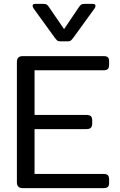

<svg xmlns="http://www.w3.org/2000/svg" viewBox="-20 -969 619 989"><path d="M262 -775 154 -924Q148 -933 148 -939Q148 -949 161 -949H201Q215 -949 220 -946Q225 -943 232 -933L310 -819L387 -933Q394 -943 399 -946Q404 -949 418 -949H458Q472 -949 472 -938Q472 -932 466 -924L358 -775Q349 -763 344 -759.5Q339 -756 327 -756H293Q281 -756 276 -759.5Q271 -763 262 -775ZM67 -30V-650Q67 -680 97 -680H513Q529 -680 535.5 -674Q542 -668 542 -653V-636Q542 -620 535.5 -613.5Q529 -607 513 -607H158V-377H425Q441 -377 448 -370.5Q455 -364 455 -349V-333Q455 -318 448 -311Q441 -304 425 -304H158V-73H513Q529 -73 535.5 -66.5Q542 -60 542 -44V-27Q542 -12 535.5 -6Q529 0 513 0H97Q67 0 67 -30Z"/></svg>

Font: Mitr Light
Style: Regular
Weight: 300
Designer: Thanarat Vachiruckul
Foundry: Cadson Demak
Version: Version 1.003